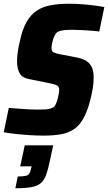

<svg xmlns="http://www.w3.org/2000/svg" viewBox="-22 -716 577 1025"><path d="M210 8Q176 8 136.5 5.5Q97 3 61 -1Q25 -5 -2 -10L25 -140Q54 -138 82.5 -135.5Q111 -133 136.5 -132Q162 -131 180 -131Q204 -131 219.5 -132Q235 -133 245.5 -136Q256 -139 263 -143Q269 -147 273.5 -155.5Q278 -164 281.5 -174.5Q285 -185 288 -197Q291 -209 292.5 -219.5Q294 -230 294 -237Q294 -248 289.5 -254Q285 -260 271.5 -264.5Q258 -269 231 -274L132 -294Q98 -300 83.5 -324Q69 -348 69 -389Q69 -410 72.5 -436.5Q76 -463 83 -492Q97 -559 120 -599Q143 -639 175.5 -660Q208 -681 251 -688.5Q294 -696 347 -696Q384 -696 420.5 -693Q457 -690 487 -686Q517 -682 535 -678L508 -548Q491 -550 467 -552Q443 -554 415.5 -555.5Q388 -557 362 -557Q341 -557 326 -555.5Q311 -554 301 -551.5Q291 -549 283 -544Q277 -539 271.5 -529.5Q266 -520 262 -507.5Q258 -495 255.5 -482Q253 -469 253 -457Q253 -443 262.5 -437.5Q272 -432 295 -427L384 -410Q411 -405 432 -394.5Q453 -384 465.5 -362.5Q478 -341 478 -302Q478 -290 477 -276Q476 -262 473.5 -246Q471 -230 467 -212Q451 -137 428 -92.5Q405 -48 374 -27Q343 -6 302.5 1Q262 8 210 8ZM60 289 73 226Q101 226 114.5 223Q128 220 134 211.5Q140 203 143 187L147 172H86L110 60H262L243 148Q234 191 224 218.5Q214 246 196 261.5Q178 277 145.5 283Q113 289 60 289Z"/></svg>

Font: Saira SemiCondensed ExtraBold
Style: Italic
Weight: 800
Width: 4
Italic angle: -12°
Designer: Hector Gatti with collaboration of the Omnibus-Type team
Foundry: Omnibus-Type
Version: Version 1.101